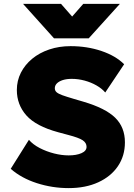

<svg xmlns="http://www.w3.org/2000/svg" viewBox="-20 -951 686 986"><path d="M332.5 15Q248.5 15 169.2 -10.5Q90 -36 35 -84L128.5 -233Q149 -209 183.5 -191Q218 -173 257.5 -163Q297 -153 332.5 -153Q372.5 -153 398.5 -164.5Q424.5 -176 424.5 -197Q424.5 -217.5 404.5 -230.8Q384.5 -244 330.5 -258L278.5 -272Q164.5 -303 115.5 -358.2Q66.5 -413.5 66.5 -489Q66.5 -536.5 87.2 -577.5Q108 -618.5 145.2 -649.2Q182.5 -680 233 -697Q283.5 -714 342.5 -714Q427.5 -714 500.8 -689.2Q574 -664.5 617.5 -621L520.5 -476Q503 -496.5 475.5 -512.2Q448 -528 415 -537Q382 -546 348.5 -546Q322 -546 302.5 -539.8Q283 -533.5 272.2 -522.8Q261.5 -512 261.5 -498Q261.5 -485.5 270.5 -477.5Q279.5 -469.5 300.2 -462Q321 -454.5 356.5 -444L407.5 -429Q521.5 -395.5 571.5 -346.5Q621.5 -297.5 621.5 -220Q621.5 -150.5 585.5 -97.5Q549.5 -44.5 484.5 -14.8Q419.5 15 332.5 15ZM257.5 -754 98.5 -931H293.5L350.5 -866L407.5 -931H595.5L435.5 -754Z"/></svg>

Font: Geologica Thin Roman Black
Style: Regular
Weight: 900
Version: Version 1.010;gftools[0.9.28]